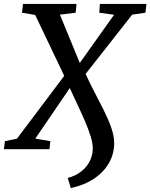

<svg xmlns="http://www.w3.org/2000/svg" viewBox="-52 -763 769 982"><path d="M310 199 294.5 147Q335 136.5 363.5 114Q392 91.5 407.2 61Q422.5 30.5 422.5 -4.5Q422.5 -30.5 411.5 -66Q400.5 -101.5 382.8 -142.8Q365 -184 344.5 -227.2Q324 -270.5 305 -312.5L128.5 -54L205.5 -41L201 0H-32L-27 -41L34.5 -53.5L276.5 -375L128 -686.5L60.5 -698L65.5 -743H339.5L335 -698L254.5 -688L356 -441L531.5 -687.5L455.5 -698L459 -743H697L692 -698L624 -688L386 -385Q405.5 -341 430.5 -293.5Q455.5 -246 478.8 -199.2Q502 -152.5 517 -109.8Q532 -67 532 -32Q532 23.5 505.5 70.2Q479 117 429.8 150.2Q380.5 183.5 310 199Z"/></svg>

Font: Merriweather 20pt Medium
Style: Italic
Weight: 500
Italic angle: -7.8°
Version: Version 2.101